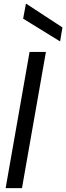

<svg xmlns="http://www.w3.org/2000/svg" viewBox="-20 -967 341 987"><path d="M9 0 132 -700H216L93 0ZM289 -754 99 -871 113 -947H116L301 -826Z"/></svg>

Font: DM Sans 36pt
Style: Italic
Weight: 400
Italic angle: -10°
Designer: Colophon Foundry, Jonny Pinhorn
Foundry: Colophon Foundry
Version: Version 4.004;gftools[0.9.30]